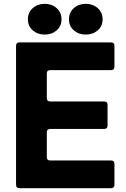

<svg xmlns="http://www.w3.org/2000/svg" viewBox="-20 -985 662 1005"><path d="M82 0Q64 0 64 -18V-745Q64 -763 82 -763H561Q579 -763 579 -745V-636Q579 -618 561 -618H243Q225 -618 225 -600V-472Q225 -454 243 -454H525Q543 -454 543 -436V-328Q543 -310 525 -310H243Q225 -310 225 -292V-163Q225 -145 243 -145H561Q579 -145 579 -127V-18Q579 0 561 0ZM126 -884Q126 -920 151.5 -942.5Q177 -965 214 -965Q251 -965 276.5 -942.5Q302 -920 302 -884Q302 -848 276.5 -826Q251 -804 214 -804Q177 -804 151.5 -826Q126 -848 126 -884ZM341 -884Q341 -920 366.5 -942.5Q392 -965 429 -965Q466 -965 491.5 -942.5Q517 -920 517 -884Q517 -848 491.5 -826Q466 -804 429 -804Q392 -804 366.5 -826Q341 -848 341 -884Z"/></svg>

Font: Open Sauce Two ExtraBold
Style: Regular
Weight: 800
Designer: Alfredo Marco Pradil
Foundry: Creative Sauce Fz LLC
Version: Version 1.477